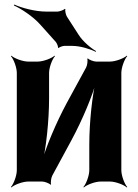

<svg xmlns="http://www.w3.org/2000/svg" viewBox="-20 -799 607 845"><path d="M359 -502 274 -346C228 -261 179 -146 161 -75L165 -74C183 -145 196 -269 196 -366V-478C196 -502 210 -539 222 -552L220 -554C207 -542 170 -528 146 -528H104C80 -528 43 -542 30 -554L28 -552C40 -539 54 -502 54 -478V-50C54 -26 40 11 28 24L30 26C43 14 80 0 104 0H166C176 0 198 8 202 14L205 12C202 6 205 -17 210 -26L295 -183C341 -268 390 -383 407 -453L404 -454C386 -384 373 -260 373 -163V-50C373 -26 359 11 347 24L349 26C362 14 399 0 423 0H464C488 0 525 14 538 26L540 24C528 11 514 -26 514 -50V-478C514 -502 528 -539 540 -552L538 -554C525 -542 488 -528 464 -528H403C393 -528 371 -536 367 -542L364 -540C367 -533 364 -511 359 -502ZM326 -646 275 -725C270 -732 265 -753 268 -759L265 -760C261 -755 241 -748 233 -748H183C136 -748 75 -764 43 -779L41 -775C73 -761 126 -726 157 -691L226 -614C230 -609 237 -594 235 -589L239 -588C241 -592 257 -597 263 -597H299C333 -597 378 -583 401 -571L403 -574C380 -587 344 -617 326 -646Z"/></svg>

Font: Asimov
Style: Edge
Weight: 500
Designer: Google
Version: Version 2.000980: 2014